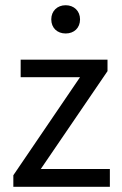

<svg xmlns="http://www.w3.org/2000/svg" viewBox="-20 -714 465 734"><path d="M31 0H400V-68H136L391 -442V-486H59V-419H286L31 -44ZM231 -586C263 -586 286 -607 286 -640C286 -672 263 -694 231 -694C199 -694 176 -672 176 -640C176 -607 199 -586 231 -586Z"/></svg>

Font: DAIFUKU Sans
Style: Regular
Weight: 400
Designer: Original font ‘Source Han Sans JP’ : Paul D. Hunt
Foundry: Daifuku
Version: Version 1.000